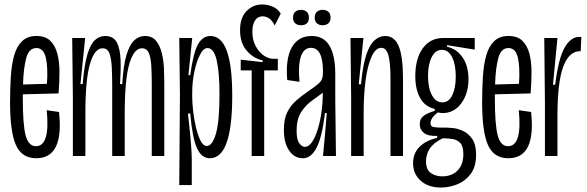

<svg xmlns="http://www.w3.org/2000/svg" viewBox="-20 -698 2625 859"><path d="M142 10Q78 10 51.5 -48.5Q25 -107 25 -240Q25 -302 28.5 -356Q32 -410 43.5 -450.5Q55 -491 79 -514Q103 -537 143 -537Q183 -537 205 -515.5Q227 -494 236.5 -458Q246 -422 246 -376Q246 -330 242 -280L82 -276Q82 -268 82 -258Q82 -138 95 -91Q108 -44 141 -44Q205 -44 189 -205L244 -197Q267 10 142 10ZM143 -483Q109 -483 97 -437Q85 -391 83 -320L190 -323Q195 -397 185 -440Q175 -483 143 -483Z M306 0V-263L303 -528H361L340 -322H350Q357 -408 371 -454.5Q385 -501 405 -519Q425 -537 450 -537Q488 -537 503 -507.5Q518 -478 519.5 -429Q521 -380 517 -322H527Q532 -406 546 -452.5Q560 -499 581 -518Q602 -537 628 -537Q661 -537 678.5 -515Q696 -493 704 -460Q712 -427 713.5 -392Q715 -357 715 -331V0H659V-319Q659 -365 657 -402Q655 -439 646 -460.5Q637 -482 615 -482Q579 -482 558.5 -412Q538 -342 538 -190V0H482V-310Q482 -360 480 -398.5Q478 -437 469.5 -459.5Q461 -482 439 -482Q403 -482 382.5 -412Q362 -342 362 -190V0Z M782 130 785 -276 782 -528H840L823 -362H831Q845 -463 866 -500Q887 -537 921 -537Q970 -537 994.5 -471Q1019 -405 1019 -269Q1019 10 919 10Q882 10 861.5 -34.5Q841 -79 831 -190H821Q831 -100 834.5 -54.5Q838 -9 838 13V130ZM905 -45Q930 -45 946 -100Q962 -155 962 -276Q962 -373 949.5 -428Q937 -483 908 -483Q890 -483 874.5 -452.5Q859 -422 849.5 -377Q840 -332 840 -286V-264Q840 -239 844 -202Q848 -165 856.5 -129Q865 -93 877 -69Q889 -45 905 -45Z M1106 0V-383H1057V-431L1155 -420V-428Q1115 -436 1084.5 -470.5Q1054 -505 1054 -563Q1054 -619 1083 -648.5Q1112 -678 1153 -678Q1176 -678 1199.5 -668.5Q1223 -659 1236 -637L1209 -584Q1198 -607 1183.5 -616Q1169 -625 1155 -625Q1133 -625 1121 -606.5Q1109 -588 1109 -556Q1109 -520 1123.5 -492.5Q1138 -465 1159.5 -450Q1181 -435 1202 -435H1223V-383H1162V0Z M1335 10Q1297 10 1273.5 -24.5Q1250 -59 1250 -117Q1250 -165 1265 -195.5Q1280 -226 1304.5 -247.5Q1329 -269 1358 -289Q1389 -310 1403 -322Q1417 -334 1421 -346Q1425 -358 1425 -378Q1425 -484 1371 -484Q1339 -484 1326 -444.5Q1313 -405 1320 -332L1265 -340Q1257 -435 1285.5 -486Q1314 -537 1375 -537Q1428 -537 1454 -493.5Q1480 -450 1480 -367V-251Q1481 -189 1481.5 -125.5Q1482 -62 1483 0H1425Q1430 -48 1434 -96Q1438 -144 1442 -192H1434Q1421 -85 1396.5 -37.5Q1372 10 1335 10ZM1344 -41Q1362 -41 1377 -64Q1392 -87 1402.5 -122.5Q1413 -158 1418.5 -197.5Q1424 -237 1424 -271V-283Q1401 -266 1373.5 -246Q1346 -226 1326.5 -195Q1307 -164 1307 -113Q1307 -73 1319 -57Q1331 -41 1344 -41ZM1423 -585Q1408 -585 1398 -593.5Q1388 -602 1388 -619Q1388 -637 1398 -645.5Q1408 -654 1423 -654Q1439 -654 1449 -645.5Q1459 -637 1459 -619Q1459 -602 1449 -593.5Q1439 -585 1423 -585ZM1326 -585Q1311 -585 1301 -593.5Q1291 -602 1291 -619Q1291 -637 1301 -645.5Q1311 -654 1326 -654Q1342 -654 1352 -645.5Q1362 -637 1362 -619Q1362 -585 1326 -585Z M1551 0V-260L1548 -528H1606L1585 -321H1595Q1603 -405 1618.5 -452Q1634 -499 1656 -518Q1678 -537 1703 -537Q1745 -537 1764 -491Q1783 -445 1783 -344V0H1727V-345Q1727 -419 1717.5 -451.5Q1708 -484 1686 -484Q1660 -484 1642 -443.5Q1624 -403 1615.5 -338Q1607 -273 1607 -198V0Z M1953 141Q1896 141 1862 110.5Q1828 80 1828 32Q1828 -13 1858 -42Q1888 -71 1936 -81V-90Q1896 -88 1877 -103Q1858 -118 1858 -143Q1858 -166 1874.5 -179Q1891 -192 1925 -202V-211Q1882 -220 1860 -259Q1838 -298 1838 -357Q1838 -436 1871.5 -482Q1905 -528 1963 -528H2104V-476L1980 -496V-489Q2024 -479 2050 -440.5Q2076 -402 2076 -344Q2076 -280 2044 -236Q2012 -192 1959 -192Q1956 -192 1950 -193Q1944 -194 1939 -195Q1906 -171 1906 -146Q1906 -132 1921 -129.5Q1936 -127 1956 -127H1979Q1987 -127 2007.5 -125Q2028 -123 2052 -112Q2076 -101 2093 -76Q2110 -51 2110 -6Q2110 48 2086 80Q2062 112 2026 126.5Q1990 141 1953 141ZM1959 -240Q1988 -240 2003.5 -272Q2019 -304 2019 -356Q2019 -410 2002.5 -442.5Q1986 -475 1957 -475Q1928 -475 1911.5 -442.5Q1895 -410 1895 -359Q1895 -304 1912.5 -272Q1930 -240 1959 -240ZM1958 91Q2002 91 2027.5 64.5Q2053 38 2053 -8Q2053 -44 2039 -58.5Q2025 -73 2005 -76Q1985 -79 1968 -79H1960Q1918 -58 1902 -32Q1886 -6 1886 23Q1886 62 1908 76.5Q1930 91 1958 91Z M2254 10Q2190 10 2163.5 -48.5Q2137 -107 2137 -240Q2137 -302 2140.5 -356Q2144 -410 2155.5 -450.5Q2167 -491 2191 -514Q2215 -537 2255 -537Q2295 -537 2317 -515.5Q2339 -494 2348.5 -458Q2358 -422 2358 -376Q2358 -330 2354 -280L2194 -276Q2194 -268 2194 -258Q2194 -138 2207 -91Q2220 -44 2253 -44Q2317 -44 2301 -205L2356 -197Q2379 10 2254 10ZM2255 -483Q2221 -483 2209 -437Q2197 -391 2195 -320L2302 -323Q2307 -397 2297 -440Q2287 -483 2255 -483Z M2418 0V-240L2415 -528H2474L2454 -319H2464Q2478 -435 2505.5 -484Q2533 -533 2572 -533Q2578 -533 2581 -532L2578 -469H2575Q2526 -469 2500 -400Q2474 -331 2474 -179V0Z"/></svg>

Font: Bricolage Grotesque 96pt Condensed ExtraLight
Style: Regular
Weight: 200
Width: 3
Designer: Mathieu Triay
Foundry: Atelier Triay
Version: Version 1.001; ttfautohint (v1.8.4.7-5d5b);gftools[0.9.33.de